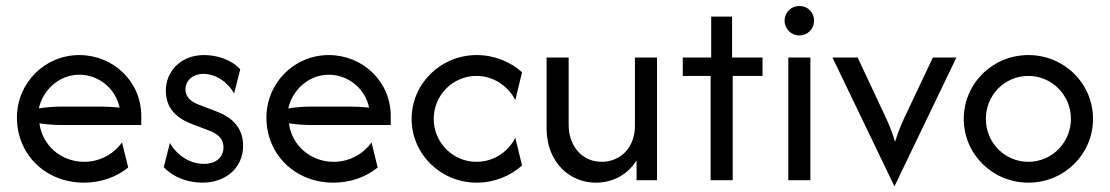

<svg xmlns="http://www.w3.org/2000/svg" viewBox="-20 -612 3769 652"><path d="M265.3 8.3C322.2 8.3 375 -10.4 415.3 -43.1L394.4 -128.5C366.7 -88.9 318.8 -62.5 266 -62.5C186.8 -62.5 123.6 -118.8 113.9 -193.1C138.2 -189.6 163.2 -187.5 187.5 -187.5H459.7V-218.1C459.7 -335.4 364.6 -425 249.3 -425C131.9 -425 37.5 -330.6 37.5 -212.5C37.5 -88.2 134 8.3 265.3 8.3ZM111.8 -243.8C125.7 -306.9 181.2 -358.3 249.3 -358.3C315.3 -358.3 372.9 -311.1 386.1 -246.5C366 -248.6 345.8 -250 325.7 -250H187.5C162.5 -250 136.8 -247.9 111.8 -243.8Z M667.4 8.3C747.2 8.3 805.6 -42.4 805.6 -117.4C805.6 -197.2 741 -223.6 710.4 -235.4L654.2 -256.9C624.3 -268.1 609.7 -286.1 609.7 -308.3C609.7 -336.1 632.6 -361.1 670.8 -361.1C711.8 -361.1 752.8 -334.7 775 -294.4L795.8 -376.4C764.6 -411.1 714.6 -425 672.9 -425C593.8 -425 543.1 -370.1 543.1 -303.5C543.1 -229.2 602.1 -202.1 633.3 -190.3L689.6 -168.8C708.3 -161.8 738.9 -147.9 738.9 -111.8C738.9 -80.6 716.7 -55.6 672.2 -55.6C625.7 -55.6 582.6 -82.6 556.9 -126.4L536.1 -44.4C571.5 -6.2 624.3 8.3 667.4 8.3Z M1112.5 8.3C1169.4 8.3 1222.2 -10.4 1262.5 -43.1L1241.7 -128.5C1213.9 -88.9 1166 -62.5 1113.2 -62.5C1034 -62.5 970.8 -118.8 961.1 -193.1C985.4 -189.6 1010.4 -187.5 1034.7 -187.5H1306.9V-218.1C1306.9 -335.4 1211.8 -425 1096.5 -425C979.2 -425 884.7 -330.6 884.7 -212.5C884.7 -88.2 981.2 8.3 1112.5 8.3ZM959 -243.8C972.9 -306.9 1028.5 -358.3 1096.5 -358.3C1162.5 -358.3 1220.1 -311.1 1233.3 -246.5C1213.2 -248.6 1193.1 -250 1172.9 -250H1034.7C1009.7 -250 984 -247.9 959 -243.8Z M1598.6 8.3C1659 8.3 1713.2 -14.6 1752.8 -50L1729.9 -144.4C1706.2 -96.5 1656.9 -62.5 1597.9 -62.5C1517.4 -62.5 1452.8 -128.5 1452.8 -208.3C1452.8 -288.2 1517.4 -354.2 1597.9 -354.2C1656.9 -354.2 1706.2 -318.8 1729.9 -272.2L1752.8 -366.7C1713.2 -402.1 1659 -425 1598.6 -425C1476.4 -425 1377.8 -327.8 1377.8 -208.3C1377.8 -88.9 1476.4 8.3 1598.6 8.3Z M2003.5 8.3C2059.7 8.3 2111.1 -18.1 2141.7 -67.4V0H2211.1V-416.7H2136.1V-185.4C2136.1 -105.6 2081.9 -62.5 2023.6 -62.5C1952.1 -62.5 1911.1 -121.5 1911.1 -187.5V-416.7H1836.1V-177.1C1836.1 -59.7 1915.3 8.3 2003.5 8.3Z M2393.1 0H2468.1V-354.2H2569.4V-416.7H2466V-555.6H2395.1V-416.7H2298.6V-354.2H2393.1Z M2694.4 -491.7C2722.9 -491.7 2744.4 -513.9 2744.4 -541.7C2744.4 -570.1 2722.9 -591.7 2694.4 -591.7C2666.7 -591.7 2644.4 -570.1 2644.4 -541.7C2644.4 -513.9 2666.7 -491.7 2694.4 -491.7ZM2656.9 0H2731.9V-416.7H2656.9Z M3017.4 20.8 3227.8 -416.7H3147.9L3062.5 -236.1C3047.2 -204.2 3033.3 -175.7 3019.4 -130.6C3006.2 -175.7 2992.4 -203.5 2977.1 -236.1L2892.4 -416.7H2806.9Z M3472.2 8.3C3593.8 8.3 3691.7 -88.2 3691.7 -208.3C3691.7 -328.5 3593.8 -425 3472.2 -425C3350.7 -425 3252.8 -328.5 3252.8 -208.3C3252.8 -88.2 3350.7 8.3 3472.2 8.3ZM3472.2 -62.5C3391.7 -62.5 3327.8 -127.8 3327.8 -208.3C3327.8 -288.9 3391.7 -354.2 3472.2 -354.2C3552.1 -354.2 3616.7 -288.9 3616.7 -208.3C3616.7 -127.8 3552.1 -62.5 3472.2 -62.5Z"/></svg>

Font: Afacad
Style: Regular
Weight: 400
Designer: Kristian Moeller
Foundry: Dicotype
Version: Version 1.000